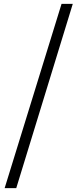

<svg xmlns="http://www.w3.org/2000/svg" viewBox="-20 -797 400 992"><path d="M4 175H64L356 -777H298Z"/></svg>

Font: Source Han Serif JP Medium
Style: Regular
Weight: 500
Designer: Ryoko NISHIZUKA 西塚涼子 (kana & ideographs); Frank Grießhammer (Latin, Greek & Cyrillic); Wenlong ZHANG 张文龙 (bopomofo); San
Foundry: Adobe Systems Incorporated
Version: Version 1.001;PS 1.001;hotconv 16.6.54;makeotf.lib2.5.65590